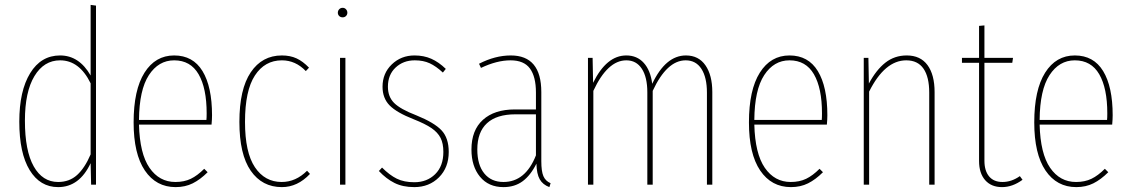

<svg xmlns="http://www.w3.org/2000/svg" viewBox="-20 -756 4628 786"><path d="M373 -733V0H353L351 -88Q305 10 218 10Q144 10 101.5 -59.5Q59 -129 59 -258Q59 -384 103.5 -456.5Q148 -529 226 -529Q304 -529 351 -447V-736ZM351 -124V-415Q305 -509 226 -509Q160 -509 121 -444.5Q82 -380 82 -262Q82 -139 118 -75Q154 -11 218 -11Q264 -11 295.5 -39.5Q327 -68 351 -124Z M846 -246H549Q552 -127 592 -69Q632 -11 698 -11Q734 -11 761 -24Q788 -37 816 -65L830 -51Q800 -21 769 -5.5Q738 10 699 10Q619 10 573 -58Q527 -126 527 -255Q527 -388 571.5 -458.5Q616 -529 693 -529Q770 -529 809 -465Q848 -401 848 -284Q848 -268 846 -246ZM826 -292Q826 -395 793 -452Q760 -509 693 -509Q629 -509 589.5 -448.5Q550 -388 549 -265H825Q826 -273 826 -292Z M1245 -479 1232 -465Q1190 -509 1134 -509Q1064 -509 1023.5 -447Q983 -385 983 -257Q983 -132 1023.5 -71.5Q1064 -11 1133 -11Q1191 -11 1237 -57L1249 -44Q1198 10 1134 10Q1053 10 1006.5 -57Q960 -124 960 -257Q960 -391 1006.5 -460Q1053 -529 1134 -529Q1168 -529 1194 -517Q1220 -505 1245 -479Z M1394 -519V0H1372V-519ZM1402 -704Q1402 -696 1396.5 -690.5Q1391 -685 1383 -685Q1374 -685 1368.5 -690.5Q1363 -696 1363 -704Q1363 -712 1368.5 -718Q1374 -724 1383 -724Q1391 -724 1396.5 -718Q1402 -712 1402 -704Z M1805 -474 1793 -459Q1765 -485 1739 -497Q1713 -509 1678 -509Q1631 -509 1599.5 -479.5Q1568 -450 1568 -401Q1568 -360 1593.5 -334.5Q1619 -309 1684 -284Q1758 -254 1787.5 -222.5Q1817 -191 1817 -134Q1817 -70 1777 -30Q1737 10 1676 10Q1629 10 1595 -7Q1561 -24 1531 -56L1544 -70Q1575 -39 1604.5 -24.5Q1634 -10 1676 -10Q1728 -10 1761.5 -43Q1795 -76 1795 -134Q1795 -169 1783.5 -191.5Q1772 -214 1746.5 -231.5Q1721 -249 1673 -268Q1604 -295 1575 -324.5Q1546 -354 1546 -401Q1546 -456 1584 -492.5Q1622 -529 1677 -529Q1715 -529 1745.5 -515.5Q1776 -502 1805 -474Z M2234 -6 2229 10Q2202 0 2189.5 -22Q2177 -44 2176 -86Q2152 -38 2119.5 -14Q2087 10 2041 10Q1980 10 1945 -32.5Q1910 -75 1910 -144Q1910 -223 1957 -265.5Q2004 -308 2088 -308H2174V-377Q2174 -442 2149.5 -475.5Q2125 -509 2070 -509Q2014 -509 1949 -478L1941 -495Q2007 -529 2071 -529Q2196 -529 2196 -379V-96Q2196 -55 2204.5 -35Q2213 -15 2234 -6ZM2174 -120V-288H2090Q2013 -288 1973.5 -251.5Q1934 -215 1934 -144Q1934 -81 1962.5 -46Q1991 -11 2041 -11Q2131 -11 2174 -120Z M2896 -379V0H2874V-377Q2874 -439 2851.5 -474Q2829 -509 2787 -509Q2710 -509 2652 -384V0H2630V-378Q2630 -440 2607.5 -474.5Q2585 -509 2544 -509Q2467 -509 2409 -384V0H2387V-519H2406L2408 -417Q2463 -529 2544 -529Q2588 -529 2615.5 -498.5Q2643 -468 2650 -413Q2705 -529 2788 -529Q2840 -529 2868 -488.5Q2896 -448 2896 -379Z M3365 -246H3068Q3071 -127 3111 -69Q3151 -11 3217 -11Q3253 -11 3280 -24Q3307 -37 3335 -65L3349 -51Q3319 -21 3288 -5.5Q3257 10 3218 10Q3138 10 3092 -58Q3046 -126 3046 -255Q3046 -388 3090.5 -458.5Q3135 -529 3212 -529Q3289 -529 3328 -465Q3367 -401 3367 -284Q3367 -268 3365 -246ZM3345 -292Q3345 -395 3312 -452Q3279 -509 3212 -509Q3148 -509 3108.5 -448.5Q3069 -388 3068 -265H3344Q3345 -273 3345 -292Z M3806 -379V0H3784V-377Q3784 -441 3760.5 -475Q3737 -509 3690 -509Q3602 -509 3538 -381V0H3516V-519H3535L3537 -414Q3567 -470 3604.5 -499.5Q3642 -529 3692 -529Q3748 -529 3777 -489.5Q3806 -450 3806 -379Z M4166 -20Q4125 10 4082 10Q4038 10 4013 -18.5Q3988 -47 3988 -97V-499H3918V-519H3988V-650L4010 -652V-519H4127L4124 -499H4010V-98Q4010 -57 4029 -34Q4048 -11 4084 -11Q4121 -11 4155 -35Z M4533 -246H4236Q4239 -127 4279 -69Q4319 -11 4385 -11Q4421 -11 4448 -24Q4475 -37 4503 -65L4517 -51Q4487 -21 4456 -5.5Q4425 10 4386 10Q4306 10 4260 -58Q4214 -126 4214 -255Q4214 -388 4258.5 -458.5Q4303 -529 4380 -529Q4457 -529 4496 -465Q4535 -401 4535 -284Q4535 -268 4533 -246ZM4513 -292Q4513 -395 4480 -452Q4447 -509 4380 -509Q4316 -509 4276.5 -448.5Q4237 -388 4236 -265H4512Q4513 -273 4513 -292Z"/></svg>

Font: Fira Sans Extra Condensed Thin
Style: Regular
Weight: 250
Width: 1
Designer: Carrois Corporate & Edenspiekermann AG
Foundry: Carrois Corporate GbR & Edenspiekermann AG
Version: Version 4.203